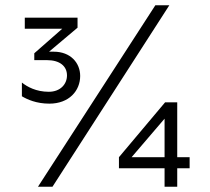

<svg xmlns="http://www.w3.org/2000/svg" viewBox="-20 -708 796 728"><path d="M124 0H179L622 -688H569ZM167 -315C242 -315 284 -364 284 -420C284 -470 247 -512 184 -512H166L274 -603V-641H74V-599H216L110 -506V-480H158C207 -480 234 -457 234 -422C234 -389 209 -360 165 -360C117 -360 83 -379 63 -395V-343C83 -331 118 -315 167 -315ZM431 -112V-70H604V0H652V-70H699V-112H652V-320H606ZM479 -112 604 -258V-112Z"/></svg>

Font: Roundo
Style: Regular
Weight: 400
Designer: Shiva Nallaperumal
Foundry: Indian Type Foundry
Version: Version 2.000